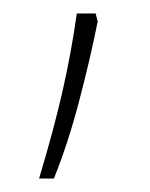

<svg xmlns="http://www.w3.org/2000/svg" viewBox="-20 -380 223 285"><path d="M122 -360 125 -348Q114 -293 97.5 -230Q81 -167 60 -115H38Q60 -188 73 -245.5Q86 -303 94 -360Z"/></svg>

Font: Noto Sans Khmer UI Thin
Style: Regular
Weight: 100
Designer: Danh Hong and the Monotype Design Team
Foundry: Monotype Imaging Inc.
Version: Version 2.002; ttfautohint (v1.8.4.7-5d5b)